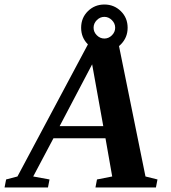

<svg xmlns="http://www.w3.org/2000/svg" viewBox="-72 -831 759 851"><path d="M147.5 -35.6 140.6 0H-51.8L-44.9 -35.6L5.4 -48.8L331.5 -660.2H448.7L572.8 -48.8L626 -35.6L619.1 0H351.1L357.9 -35.6L425.3 -48.8L395.5 -218.3H165L75.2 -48.8ZM336.4 -545.9 192.4 -272H385.7ZM390.6 -604Q348.1 -604 317.9 -634Q287.6 -664.1 287.6 -708Q287.6 -752 317.6 -781.5Q347.7 -811 390.6 -811Q433.6 -811 463.6 -781.5Q493.7 -752 493.7 -708Q493.7 -664.6 463.6 -634.3Q433.6 -604 390.6 -604ZM390.6 -756.3Q371.6 -756.3 357.2 -741.9Q342.8 -727.5 342.8 -708Q342.8 -689 357.2 -674.6Q371.6 -660.2 390.6 -660.2Q409.7 -660.2 424.1 -674.6Q438.5 -689 438.5 -708Q438.5 -727.5 423.8 -741.9Q409.2 -756.3 390.6 -756.3Z"/></svg>

Font: Liberation Serif
Style: Bold Italic
Weight: 700
Italic angle: -16.333°
Designer: Steve Matteson
Foundry: Ascender Corporation
Version: Version 2.1.5